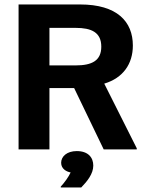

<svg xmlns="http://www.w3.org/2000/svg" viewBox="-20 -670 648 861"><path d="M63.3 0H201.7V-275H312.5L445 0H593.3V-5L447.5 -295C531.7 -320 575.8 -383.3 575.8 -465.8C575.8 -573.3 505 -650 339.2 -650H63.3ZM201.7 -376.7V-545H319.2C390 -545 434.2 -525 434.2 -460.8C434.2 -397.5 391.7 -376.7 319.2 -376.7ZM252.5 170.8H344.2C371.7 142.5 398.3 109.2 398.3 72.5C398.3 36.7 375.8 7.5 324.2 7.5C280 7.5 254.2 31.7 254.2 60C254.2 87.5 278.3 100 296.7 103.3C288.3 122.5 268.3 150 252.5 166.7Z"/></svg>

Font: Familjen Grotesk GF
Style: Bold
Weight: 700
Designer: Anders Wikstroem, Jonas Baeckman, Matilda Gysing, Kristian Moeller
Foundry: Familjen STHLM AB
Version: Version 2.000; Beta; Release 4; Build 6